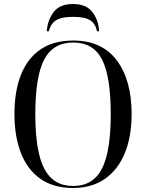

<svg xmlns="http://www.w3.org/2000/svg" viewBox="-20 -927 729 957"><path d="M344 10Q246 10 181 -36Q116 -82 84 -165Q52 -248 52 -359Q52 -471 84 -553Q116 -635 181 -680Q246 -725 345 -725Q487 -725 561.5 -627Q636 -529 636 -358Q636 -246 602 -163.5Q568 -81 503 -35.5Q438 10 344 10ZM344 0Q443 0 487.5 -85Q532 -170 532 -358Q532 -546 488.5 -630.5Q445 -715 345 -715Q245 -715 200.5 -630.5Q156 -546 156 -358Q156 -171 201 -85.5Q246 0 344 0ZM213 -771Q217 -827 247.5 -867Q278 -907 344 -907Q410 -907 440.5 -867Q471 -827 474 -771H464Q455 -810 428.5 -826.5Q402 -843 344 -843Q286 -843 259.5 -826Q233 -809 223 -771Z"/></svg>

Font: Noto Serif Display SemiCondensed
Style: Regular
Weight: 400
Width: 4
Designer: Monotype Design Team
Foundry: Monotype Imaging Inc.
Version: Version 2.009